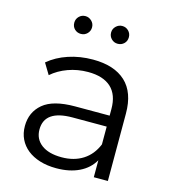

<svg xmlns="http://www.w3.org/2000/svg" viewBox="-108 -805 799 897"><g transform="rotate(15 291.5 -356.0)"><path d="M495 -326V0H427V-82Q403 -40 356.5 -17.5Q310 5 246 5Q202 5 166.5 -6Q131 -17 106 -37Q81 -57 67.5 -85Q54 -113 54 -148Q54 -215 102.5 -256Q151 -297 257 -297H424V-329Q424 -398 386 -433Q348 -468 275 -468Q224 -468 178.5 -451.5Q133 -435 100 -406L68 -459Q108 -493 163.5 -511.5Q219 -530 282 -530Q385 -530 440 -479Q495 -428 495 -326ZM424 -158V-244H259Q124 -244 124 -150Q124 -104 159 -77.5Q194 -51 257 -51Q317 -51 360 -78.5Q403 -106 424 -158ZM152 -674Q152 -692 164.5 -704.5Q177 -717 195 -717Q212 -717 225 -704.5Q238 -692 238 -674Q238 -656 225.5 -643.5Q213 -631 195 -631Q177 -631 164.5 -643Q152 -655 152 -674ZM330 -674Q330 -692 343 -704.5Q356 -717 373 -717Q391 -717 403.5 -704.5Q416 -692 416 -674Q416 -655 403.5 -643Q391 -631 373 -631Q355 -631 342.5 -643.5Q330 -656 330 -674Z"/></g></svg>

Font: CMG Sans
Style: Regular
Weight: 400
Designer: Julieta Ulanovsky
Foundry: Julieta Ulanovsky
Version: Version 7.200